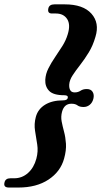

<svg xmlns="http://www.w3.org/2000/svg" viewBox="-84 -745 466 882"><path d="M227.5 -296Q229.5 -307.5 211.5 -307.5Q161 -307.5 141.8 -327.5Q122.5 -347.5 124 -378.5Q125.5 -405.5 138.5 -431.2Q151.5 -457 169 -482.5Q186.5 -508 202.8 -534Q219 -560 227 -587Q241 -632 224.5 -657.5Q208 -683 172.5 -683H154.5Q133 -683 138 -706Q142 -725 166 -725H213.5Q298 -725 336 -682.2Q374 -639.5 354.5 -576Q343 -535.5 323.5 -503.8Q304 -472 284 -446.5Q264 -421 249.8 -399.2Q235.5 -377.5 234 -357Q233 -340.5 238.8 -330.5Q244.5 -320.5 259 -320.5Q274.5 -320.5 286 -328.2Q297.5 -336 314.5 -336Q333.5 -336 341.5 -323Q349.5 -310 345 -291.5Q340.5 -273.5 328.2 -263.5Q316 -253.5 300 -253.5Q281.5 -253.5 271.8 -261Q262 -268.5 244 -268.5Q211 -268.5 201 -231.5Q195 -209.5 199.2 -187.2Q203.5 -165 210.2 -140Q217 -115 219 -84.8Q221 -54.5 210.5 -16.5Q194 43.5 138.8 80Q83.5 116.5 0.5 116.5H-43Q-69 116.5 -63.5 94Q-59.5 74 -36.5 74H-19Q17.5 74 44.8 49.5Q72 25 83 -16Q92 -49.5 87 -81.2Q82 -113 77 -144.2Q72 -175.5 80.5 -207.5Q90 -243.5 122.8 -263.8Q155.5 -284 206 -284Q225.5 -284 227.5 -296Z"/></svg>

Font: Fraunces 144pt S050
Style: Bold Italic
Weight: 700
Italic angle: -16°
Version: Version 1.000; ttfautohint (v1.8.3)